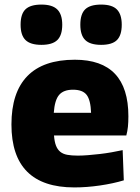

<svg xmlns="http://www.w3.org/2000/svg" viewBox="-20 -810 611 839"><path d="M161 -614Q113 -614 91.5 -635Q70 -656 70 -702Q70 -749 91.5 -769.5Q113 -790 161 -790Q209 -790 230.5 -768.5Q252 -747 252 -702Q252 -656 230.5 -635Q209 -614 161 -614ZM422 -614Q374 -614 352.5 -635Q331 -656 331 -702Q331 -749 352.5 -769.5Q374 -790 422 -790Q470 -790 491 -768.5Q512 -747 512 -702Q512 -656 491 -635Q470 -614 422 -614ZM305 9Q30 9 30 -266Q30 -406 99.5 -477.5Q169 -549 307 -549Q541 -549 541 -302Q541 -275 539 -256Q537 -237 532 -218H216Q218 -191 224.5 -174Q231 -157 243 -147Q255 -137 274 -133.5Q293 -130 320 -130Q340 -130 365 -132Q390 -134 416 -137Q442 -140 467.5 -144.5Q493 -149 516 -154L521 -22Q475 -8 417 0.5Q359 9 305 9ZM299 -418Q258 -418 238.5 -395.5Q219 -373 215 -317H378Q376 -373 358.5 -395.5Q341 -418 299 -418Z"/></svg>

Font: Encode Sans Narrow
Style: ExtraBold
Weight: 800
Designer: Pablo Impallari, Andres Torresi
Foundry: Pablo Impallari, Andres Torresi
Version: Version 1.000; ttfautohint (v1.00) -l 8 -r 50 -G 200 -x 14 -